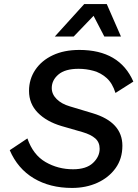

<svg xmlns="http://www.w3.org/2000/svg" viewBox="-20 -917 679 946"><path d="M335 9Q226 9 146.5 -38.5Q67 -86 28 -177L115 -235Q143 -154 204.5 -118.5Q266 -83 340 -83Q405 -83 438 -114Q471 -145 471 -184Q471 -216 449.5 -235Q428 -254 387 -266L283 -296Q209 -318 166 -362Q123 -406 123 -469Q123 -527 154 -573Q185 -619 240.5 -645Q296 -671 371 -671Q569 -671 637 -515L549 -459Q534 -507 505.5 -532.5Q477 -558 441 -568Q405 -578 367 -578Q301 -578 268 -550Q235 -522 235 -483Q235 -453 259 -429Q283 -405 324 -393L437 -359Q583 -315 583 -199Q583 -135 549.5 -88.5Q516 -42 460 -16.5Q404 9 335 9ZM506 -897 576 -737H494L441 -839L343 -737H250L395 -897Z"/></svg>

Font: Work Sans Medium
Style: Italic
Weight: 500
Italic angle: -13°
Designer: Wei Huang
Foundry: Wei Huang
Version: Version 2.012; ttfautohint (v1.8.3)